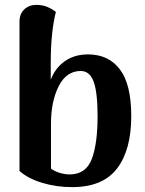

<svg xmlns="http://www.w3.org/2000/svg" viewBox="-20 -753 594 787"><path d="M60 -52V-665Q60 -696 79.5 -714.5Q99 -733 129 -733Q155 -733 175.5 -724Q196 -715 209 -704Q188 -620 188 -497V-426Q206 -474 245.5 -502Q285 -530 341 -530Q425 -530 471.5 -468.5Q518 -407 518 -277Q518 -138 459.5 -62Q401 14 276 14Q211 14 153 -3.5Q95 -21 60 -52ZM380 -277Q380 -374 364 -418Q348 -462 311 -462Q252 -462 220.5 -399.5Q189 -337 189 -246V-62Q203 -51 224.5 -44.5Q246 -38 267 -38Q333 -39 356.5 -102Q380 -165 380 -277Z"/></svg>

Font: Arima Madurai Black
Style: Regular
Weight: 900
Designer: Joana Correia and Natanael Gama
Foundry: NDISCOVER
Version: Version 1.020